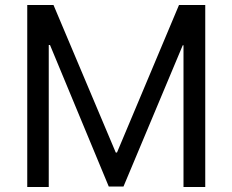

<svg xmlns="http://www.w3.org/2000/svg" viewBox="-20 -748 929 768"><path d="M89 -728V0H175V-568H180L415 -2H474L711 -567H714V0H801V-728H696L448 -138H443L194 -728Z"/></svg>

Font: Wafeq
Style: Regular
Weight: 400
Designer: Rasmus Andersson & Azza Alameddine
Foundry: Google & TypeTogether
Version: Version 3.000;FEAKit 1.0